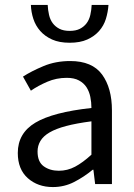

<svg xmlns="http://www.w3.org/2000/svg" viewBox="-20 -745 544 777"><path d="M194 12Q133 12 92.5 -24Q52 -60 52 -126Q52 -206 123 -248.5Q194 -291 350 -308Q350 -331 345.5 -353Q341 -375 330 -392Q319 -409 299.5 -419.5Q280 -430 250 -430Q208 -430 171 -414Q134 -398 105 -378L73 -435Q107 -457 156 -477.5Q205 -498 264 -498Q353 -498 393 -443.5Q433 -389 433 -298V0H365L358 -58H355Q320 -29 280 -8.5Q240 12 194 12ZM218 -54Q253 -54 284 -70.5Q315 -87 350 -119V-254Q289 -246 247.5 -235Q206 -224 180.5 -209Q155 -194 143.5 -174.5Q132 -155 132 -132Q132 -90 157 -72Q182 -54 218 -54ZM262 -572Q220 -572 191 -585Q162 -598 143 -619.5Q124 -641 115 -668.5Q106 -696 105 -725H173Q174 -704 178.5 -684.5Q183 -665 193.5 -651Q204 -637 220.5 -628.5Q237 -620 262 -620Q287 -620 303.5 -628.5Q320 -637 330.5 -651Q341 -665 345.5 -684.5Q350 -704 351 -725H419Q417 -696 408.5 -668.5Q400 -641 381 -619.5Q362 -598 333 -585Q304 -572 262 -572Z"/></svg>

Font: CV Source Sans
Style: Regular
Weight: 400
Designer: Paul D. Hunt
Foundry: Adobe Systems Incorporated
Version: Version 3.001